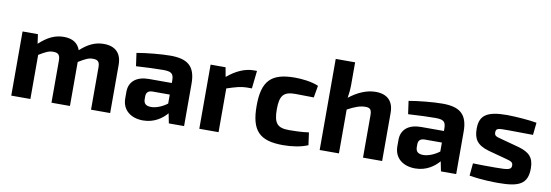

<svg xmlns="http://www.w3.org/2000/svg" viewBox="-54 -1071 4171 1453"><g transform="rotate(10 2031.5 -344.0)"><path d="M179 -493H61V0H208V-339C262 -372 285 -382 317 -382C354 -382 370 -368 370 -324V0H512V-338C566 -371 589 -382 622 -382C662 -382 674 -366 674 -324V0H821V-370C821 -459 773 -507 684 -507C618 -507 563 -481 504 -427C486 -480 443 -507 377 -507C307 -507 251 -478 189 -421Z M952 -383C1031 -388 1113 -391 1160 -391C1223 -391 1240 -377 1241 -327V-305H1065C971 -305 914 -259 914 -180V-130C914 -38 983 12 1075 12C1162 12 1222 -34 1257 -75L1272 0H1389V-326C1389 -465 1322 -507 1195 -507C1126 -507 1010 -496 938 -483ZM1060 -169C1060 -197 1072 -215 1108 -216H1241V-147C1199 -115 1152 -99 1118 -99C1078 -99 1060 -115 1060 -150Z M1860 -507H1834C1770 -507 1700 -477 1634 -421L1621 -493H1506V0H1654V-336C1720 -358 1763 -370 1805 -370H1845Z M2328 -117C2271 -109 2208 -108 2177 -108C2088 -108 2058 -138 2058 -247C2058 -356 2088 -386 2177 -386C2214 -386 2264 -385 2318 -384L2334 -476C2280 -500 2203 -507 2152 -507C1970 -507 1903 -438 1903 -247C1903 -57 1969 12 2150 12C2217 12 2288 2 2341 -21Z M2580 -700H2431V0H2579V-337C2637 -368 2676 -382 2716 -382C2752 -382 2764 -369 2764 -324V0H2911V-370C2911 -459 2863 -507 2773 -507C2706 -507 2637 -478 2571 -426C2576 -455 2580 -492 2580 -529Z M3043 -383C3122 -388 3204 -391 3251 -391C3314 -391 3331 -377 3332 -327V-305H3156C3062 -305 3005 -259 3005 -180V-130C3005 -38 3074 12 3166 12C3253 12 3313 -34 3348 -75L3363 0H3480V-326C3480 -465 3413 -507 3286 -507C3217 -507 3101 -496 3029 -483ZM3151 -169C3151 -197 3163 -215 3199 -216H3332V-147C3290 -115 3243 -99 3209 -99C3169 -99 3151 -115 3151 -150Z M3816 -183C3865 -169 3886 -167 3886 -137C3886 -105 3863 -100 3762 -100C3696 -100 3627 -100 3591 -102L3582 -6C3677 10 3766 11 3803 11C3962 11 4029 -18 4029 -140C4029 -226 3991 -260 3907 -284L3781 -318C3734 -331 3716 -332 3716 -362C3716 -395 3734 -395 3811 -395C3873 -395 3938 -394 4001 -393L4011 -488C3950 -499 3854 -506 3783 -507C3629 -507 3573 -469 3573 -366C3573 -288 3599 -243 3693 -216Z"/></g></svg>

Font: SnT
Style: Bold
Weight: 700
Designer: Natanael Gama
Version: Version 1.001;PS 001.001;hotconv 1.0.70;makeotf.lib2.5.58329